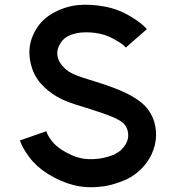

<svg xmlns="http://www.w3.org/2000/svg" viewBox="-20 -769 728 817"><path d="M183 -29.4Q134.6 -60 104.6 -100.4Q74.6 -140.8 64.6 -171.4L177 -210.6Q182.4 -193 198.8 -171.2Q215.2 -149.4 244 -130.6Q286.6 -104.6 321 -96.5Q355.4 -88.4 400.4 -93.8Q414.2 -95.6 432.3 -100.2Q450.4 -104.8 466.4 -111.8Q484 -120.6 495.8 -131.5Q507.6 -142.4 515.8 -156.8Q527.8 -178.4 525.2 -201.8Q522.6 -225.2 507.8 -241.8Q495.6 -255.2 461.9 -270Q428.2 -284.8 351.4 -308.8L299.6 -324.8Q240.4 -343.6 203.8 -369.4Q183.2 -383.8 167.7 -398.9Q152.2 -414 146.2 -422.4Q116.2 -461 107.5 -516Q98.8 -571 121 -620.2Q147 -679.2 200.7 -710.5Q254.4 -741.8 312.2 -747.4Q366 -752.4 427 -740.8Q488 -729.2 542.4 -694.8Q582.2 -670.8 605 -645L515.4 -566.6Q503.2 -580.6 480.8 -593.2Q443.4 -617.6 404.1 -625.7Q364.8 -633.8 325.2 -630.6Q291.8 -627 267.8 -614.3Q243.8 -601.6 230.6 -573Q221.8 -553.4 224.1 -533.8Q226.4 -514.2 239.4 -496.4Q254.6 -476.4 272.6 -464.6Q284 -457.2 297.4 -451.6Q310.8 -446 330.8 -439.4Q331.2 -438.8 332.8 -438.4L382.8 -422.8Q473.2 -394.8 520.3 -371Q567.4 -347.2 594 -321.4Q616.4 -299.6 630.5 -266.6Q644.6 -233.6 644.1 -193Q643.6 -152.4 624.6 -111.2Q608.8 -78.6 581.9 -51Q555 -23.4 518.2 -5.6Q491.4 6.2 462.6 14.7Q433.8 23.2 410.2 25Q349.8 32.6 294.3 18.9Q238.8 5.2 183 -29.4Z"/></svg>

Font: SUIT Variable
Style: Regular
Weight: 400
Designer: Sunn Youn; Korean Glyphs from Source Han Sans (Sandoll Communications; Soo-young Jang, Joo-yeon Kang)
Foundry: Sunn
Version: Version 1.150;FEAKit 1.0